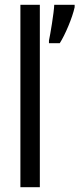

<svg xmlns="http://www.w3.org/2000/svg" viewBox="-20 -780 331 800"><path d="M146 0V-760H65V0ZM291 -760H206C205 -728 189 -633 184 -611V-600H229C251 -634 282 -707 291 -750Z"/></svg>

Font: Noto Sans UI Condensed
Style: Regular
Weight: 400
Width: 3
Designer: Monotype Design Team
Foundry: Monotype Imaging Inc.
Version: Version 1.901